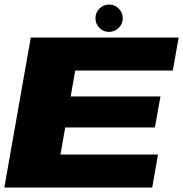

<svg xmlns="http://www.w3.org/2000/svg" viewBox="-28 -844 824 864"><path d="M-8.5 0H657L683 -148.5H244L265.5 -270.5H669L694 -410H290L310.5 -526.5H749.5L776 -675H110.5ZM462 -700.5Q488.5 -700.5 506.5 -718.8Q524.5 -737 524.5 -762Q524.5 -787.5 506.2 -805.5Q488 -823.5 463 -823.5Q437.5 -823.5 419.5 -805.5Q401.5 -787.5 401.5 -762Q401.5 -737 419.2 -718.8Q437 -700.5 462 -700.5Z"/></svg>

Font: Anybody Expanded ExtraBold
Style: Italic
Weight: 800
Width: 7
Italic angle: -10°
Version: Version 1.113;gftools[0.9.25]